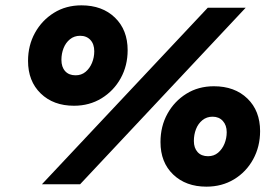

<svg xmlns="http://www.w3.org/2000/svg" viewBox="-20 -690 1041 719"><path d="M137 0 758 -661H900L280 0ZM257 -294Q180 -294 132.5 -340Q85 -386 85 -462Q85 -520 111 -567Q137 -614 182 -642Q227 -670 285 -670Q363 -670 410.5 -624Q458 -578 458 -502Q458 -444 432 -397Q406 -350 360.5 -322Q315 -294 257 -294ZM263 -408Q285 -408 300.5 -421Q316 -434 324.5 -454.5Q333 -475 333 -498Q333 -525 318.5 -540.5Q304 -556 280 -556Q258 -556 242 -543Q226 -530 218 -509.5Q210 -489 210 -466Q210 -439 224 -423.5Q238 -408 263 -408ZM753 9Q676 9 628.5 -36.5Q581 -82 581 -158Q581 -217 607 -264Q633 -311 678 -339Q723 -367 781 -367Q859 -367 906.5 -321Q954 -275 954 -199Q954 -141 928 -93.5Q902 -46 856.5 -18.5Q811 9 753 9ZM759 -105Q781 -105 796.5 -118Q812 -131 820.5 -151.5Q829 -172 829 -195Q829 -221 814.5 -237Q800 -253 776 -253Q754 -253 738 -240Q722 -227 714 -206.5Q706 -186 706 -162Q706 -136 720 -120.5Q734 -105 759 -105Z"/></svg>

Font: Kantumruy Pro
Style: Italic
Weight: 400
Italic angle: -13°
Designer: Sovichet Tep
Foundry: Sovichet Tep
Version: Version 1.002